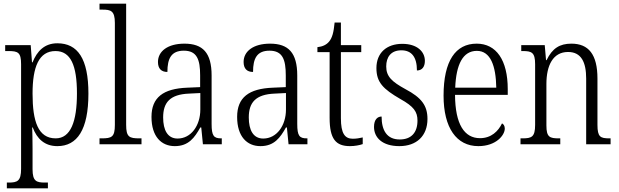

<svg xmlns="http://www.w3.org/2000/svg" viewBox="-20 -780 3345 1038"><path d="M17 238H239V207H223C177 207 156 200 156 135V25C156 -22 155 -64 154 -91H157C180 -29 222 10 290 10C397 10 458 -78 458 -274C458 -463 400 -546 290 -546C220 -546 180 -503 156 -443H153L146 -536H8V-504H25C77 -504 94 -497 94 -433V133C94 199 74 207 27 207H17ZM281 -32C186 -32 156 -124 156 -274C156 -418 190 -504 280 -504C362 -504 396 -427 396 -275C396 -123 362 -32 281 -32Z M518 0H745V-32H734C679 -32 662 -39 662 -105V-760H518V-728H533C579 -728 601 -722 601 -656V-105C601 -39 584 -32 529 -32H518Z M925 10C1000 10 1032 -36 1063 -91H1068L1077 0H1179V-32H1176C1136 -32 1124 -45 1124 -110V-372C1124 -495 1076 -544 977 -544C887 -544 834 -503 834 -445C834 -409 852 -391 885 -391C885 -464 906 -506 974 -506C1045 -506 1062 -458 1062 -372V-309L993 -306C862 -301 799 -253 799 -148C799 -41 853 10 925 10ZM940 -31C886 -31 862 -77 862 -145C862 -225 898 -270 1003 -274L1063 -277V-188C1063 -101 1013 -31 940 -31Z M1388 10C1463 10 1495 -36 1526 -91H1531L1540 0H1642V-32H1639C1599 -32 1587 -45 1587 -110V-372C1587 -495 1539 -544 1440 -544C1350 -544 1297 -503 1297 -445C1297 -409 1315 -391 1348 -391C1348 -464 1369 -506 1437 -506C1508 -506 1525 -458 1525 -372V-309L1456 -306C1325 -301 1262 -253 1262 -148C1262 -41 1316 10 1388 10ZM1403 -31C1349 -31 1325 -77 1325 -145C1325 -225 1361 -270 1466 -274L1526 -277V-188C1526 -101 1476 -31 1403 -31Z M1872 10C1898 10 1924 5 1941 -1V-37C1922 -33 1908 -30 1887 -30C1844 -30 1823 -59 1823 -141V-498H1933V-536H1823V-658H1789C1784 -605 1776 -575 1759 -555C1745 -538 1724 -528 1696 -525V-498H1762V-143C1762 -29 1795 10 1872 10Z M2139 10C2232 10 2291 -45 2291 -137C2291 -209 2259 -252 2172 -298C2099 -338 2068 -366 2068 -421C2068 -471 2093 -508 2150 -508C2205 -508 2234 -472 2234 -399C2262 -399 2277 -419 2277 -451C2277 -501 2235 -543 2155 -543C2070 -543 2015 -494 2015 -412C2015 -335 2051 -299 2144 -245C2218 -204 2237 -175 2237 -128C2237 -64 2204 -26 2141 -26C2071 -26 2043 -76 2043 -150C2022 -150 2002 -135 2002 -94C2002 -36 2047 10 2139 10Z M2566 10C2662 10 2709 -49 2709 -85C2709 -100 2702 -109 2694 -113C2674 -71 2636 -33 2575 -33C2491 -33 2441 -107 2440 -267H2725V-298C2725 -455 2663 -544 2557 -544C2443 -544 2378 -451 2378 -263C2378 -89 2448 10 2566 10ZM2663 -306H2441C2446 -431 2482 -505 2558 -505C2632 -505 2661 -424 2663 -306Z M2794 0H3009V-32H3002C2952 -32 2934 -38 2934 -102V-326C2934 -427 2970 -499 3051 -499C3123 -499 3149 -443 3149 -355V0H3281V-32H3275C3226 -32 3210 -39 3210 -105V-355C3210 -486 3162 -544 3069 -544C3006 -544 2966 -519 2935 -455H2932L2925 -536H2798V-504H2806C2854 -504 2873 -497 2873 -433V-105C2873 -39 2854 -32 2804 -32H2794Z"/></svg>

Font: Noto Serif Devanagari Condensed Light
Style: Regular
Weight: 300
Width: 3
Designer: Universal Thirst, Indian Type Foundry and the Monotype Design Team
Foundry: Monotype Imaging Inc.
Version: Version 2.004